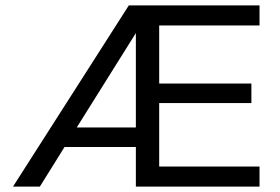

<svg xmlns="http://www.w3.org/2000/svg" viewBox="-20 -688 1032 708"><path d="M481 0V-146H218L127 0H28L455 -668H937V-594H567V-380H907V-308H567V-74H937V0ZM481 -566 263 -218H481Z"/></svg>

Font: Gantari
Style: Regular
Weight: 400
Designer: Anugrah Pasau
Foundry: Lafontype
Version: Version 1.000; ttfautohint (v1.8.4)